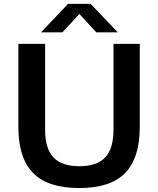

<svg xmlns="http://www.w3.org/2000/svg" viewBox="-20 -968 822 998"><path d="M75.5 -307.5V-740H214.5V-294.5Q214.5 -195.5 257.8 -149.8Q301 -104 392.5 -104Q483.5 -104 526.8 -149.8Q570 -195.5 570 -294.5V-740H706.5V-307.5Q706.5 -147 630.5 -68.8Q554.5 9.5 392.5 9.5Q228.5 9.5 152 -68.8Q75.5 -147 75.5 -307.5ZM592 -800H480.5L392.5 -895.5L304.5 -800H193L334 -948H451Z"/></svg>

Font: Encode Sans Semi Expanded SmBd
Style: Regular
Weight: 600
Width: 6
Designer: Multiple Designers
Foundry: Impallari Type
Version: Version 2.000